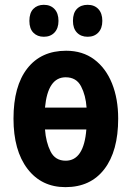

<svg xmlns="http://www.w3.org/2000/svg" viewBox="-20 -768 547 798"><path d="M471.2 -274.9Q471.2 -140.1 413.8 -65.2Q356.4 9.8 252 9.8Q152.3 9.8 94.2 -66.4Q36.1 -142.6 36.1 -274.9Q36.1 -410.2 93.5 -483.6Q150.9 -557.1 254.9 -557.1Q323.2 -557.1 371.6 -521Q419.9 -484.9 445.6 -421.1Q471.2 -357.4 471.2 -274.9ZM252.9 -446.8Q178.7 -446.8 167 -320.8H339.8Q336.4 -371.6 316.9 -409.2Q297.4 -446.8 252.9 -446.8ZM252.9 -100.1Q328.6 -100.1 338.9 -230H167Q170.9 -176.8 190.2 -138.4Q209.5 -100.1 252.9 -100.1ZM102.1 -681.2Q102.1 -714.4 118.7 -731.2Q135.3 -748 162.1 -748Q189.9 -748 206.5 -730.5Q223.1 -712.9 223.1 -681.2Q223.1 -650.4 206.5 -632.8Q189.9 -615.2 162.1 -615.2Q135.3 -615.2 118.7 -632.1Q102.1 -648.9 102.1 -681.2ZM283.2 -681.2Q283.2 -714.4 299.8 -731.2Q316.4 -748 344.2 -748Q372.1 -748 388.7 -730.5Q405.3 -712.9 405.3 -681.2Q405.3 -650.4 388.7 -632.8Q372.1 -615.2 344.2 -615.2Q316.4 -615.2 299.8 -632.6Q283.2 -649.9 283.2 -681.2Z"/></svg>

Font: Open Sans Condensed
Style: Bold
Weight: 700
Width: 3
Designer: Monotype Design Team
Foundry: Monotype Imaging Inc.
Version: Version 3.003; ttfautohint (v1.8.4)